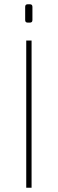

<svg xmlns="http://www.w3.org/2000/svg" viewBox="-20 -880 271 900"><path d="M110 -860H120Q132 -860 132 -848V-786Q132 -774 120 -774H110Q98 -774 98 -786V-848Q98 -860 110 -860ZM128 0H103V-690H128Z"/></svg>

Font: Exo 2.0 Thin
Style: Regular
Weight: 250
Designer: Natanael Gama
Version: Version 1.001;PS 001.001;hotconv 1.0.70;makeotf.lib2.5.58329